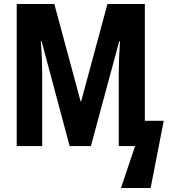

<svg xmlns="http://www.w3.org/2000/svg" viewBox="-20 -734 857 965"><path d="M330 0 189 -527H185Q189 -478 190.5 -437.5Q192 -397 192 -368V0H64V-714H253L385 -225H388L520 -714H708V-127H803L737 211H588L659 0H577V-369Q577 -402 578.5 -440.5Q580 -479 583 -526H579L437 0Z"/></svg>

Font: Noto Sans ExtraCondensed
Style: Bold
Weight: 700
Width: 2
Designer: Monotype Design Team
Foundry: Monotype Imaging Inc.
Version: Version 2.013; ttfautohint (v1.8.4.7-5d5b)